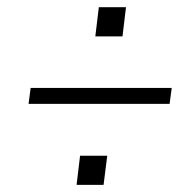

<svg xmlns="http://www.w3.org/2000/svg" viewBox="-20 -539 531 535"><path d="M245.6 -437.5 255.4 -519H331.1L321.3 -437.5ZM59.6 -249.5 65.4 -293.9H458.5L452.6 -249.5ZM193.4 -23.9 203.1 -105H278.8L268.6 -23.9Z"/></svg>

Font: Muli
Style: ExtraLightItalic
Weight: 200
Italic angle: -7°
Designer: Vernon Adams
Foundry: newtypography
Version: Version 2.0; ttfautohint (v1.00rc1.2-2d82) -l 8 -r 50 -G 200